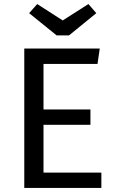

<svg xmlns="http://www.w3.org/2000/svg" viewBox="-20 -929 575 949"><path d="M462 -613H195V-388H427V-312H195V-76H481V0H100V-689H473ZM456 -864 321 -754H260L124 -864L164 -909L290 -828L417 -909Z"/></svg>

Font: FiraGO
Style: Regular
Weight: 400
Designer: bBox Type
Foundry: bBox Type GmbH
Version: Version 1.001;April 20, 2020;FontCreator 12.0.0.2555 64-bit